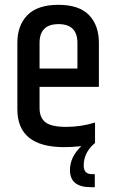

<svg xmlns="http://www.w3.org/2000/svg" viewBox="-20 -605 475 796"><path d="M52 -152V-428Q52 -500 94 -542.5Q136 -585 222 -585Q308 -585 349 -542.5Q390 -500 390 -428V-245H144V-157Q144 -117 168.5 -98Q193 -79 254.5 -79Q316 -79 374 -97V-11L371 -10Q327 29 327 81Q327 117 361 117H373V171H356Q270 171 270 100Q270 46 317 1Q279 5 246 5Q52 5 52 -152ZM144 -321H301V-427Q301 -505 222.5 -505Q144 -505 144 -427Z"/></svg>

Font: Khand Medium
Style: Regular
Weight: 500
Designer: Devanagari: Sanchit Sawaria, Jyotish Sonowal; Latin: Satya Rajpurohit
Foundry: Indian Type Foundry
Version: Version 1.100;PS 1.0;hotconv 1.0.78;makeotf.lib2.5.61930; tt